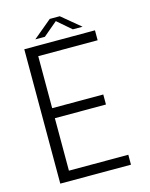

<svg xmlns="http://www.w3.org/2000/svg" viewBox="-126 -938 793 1018"><g transform="rotate(-15 270.0 -429.0)"><path d="M464 -54.5V0H76V-737.5H464V-683H138V-397.5H418.5V-342.5H138V-54.5ZM146 -773 248 -858H303L405.5 -773H352L276 -838.5L198.5 -773Z"/></g></svg>

Font: Epilogue Light
Style: Regular
Weight: 300
Designer: Tyler Finck
Foundry: Etcetera Type Co
Version: Version 2.111; ttfautohint (v1.8.3)